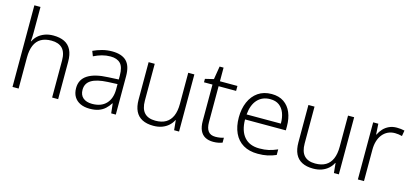

<svg xmlns="http://www.w3.org/2000/svg" viewBox="-63 -1239 3735 1727"><g transform="rotate(15 1805.0 -375.0)"><path d="M145 -517Q145 -496 144 -477.5Q143 -459 141 -440H145Q159 -470 184 -492.5Q209 -515 244.5 -528.5Q280 -542 325 -542Q386 -542 428 -521.5Q470 -501 491.5 -458Q513 -415 513 -348V0H457V-344Q457 -421 422 -457Q387 -493 320 -493Q261 -493 222.5 -470.5Q184 -448 164.5 -402.5Q145 -357 145 -290V0H88V-760H145Z M872 -541Q962 -541 1006 -497.5Q1050 -454 1050 -358V0H1007L997 -90H994Q975 -60 950.5 -37.5Q926 -15 891.5 -2.5Q857 10 808 10Q757 10 720 -7.5Q683 -25 663 -58Q643 -91 643 -139Q643 -219 708 -260.5Q773 -302 897 -307L994 -312V-349Q994 -428 962.5 -460.5Q931 -493 870 -493Q829 -493 791 -482.5Q753 -472 715 -453L697 -499Q735 -517 779.5 -529Q824 -541 872 -541ZM904 -265Q803 -260 753 -229.5Q703 -199 703 -139Q703 -90 733.5 -64Q764 -38 818 -38Q902 -38 947.5 -85.5Q993 -133 994 -217V-269Z M1639 -532V0H1593L1584 -91H1581Q1567 -62 1541.5 -39Q1516 -16 1481 -3Q1446 10 1400 10Q1339 10 1297 -11.5Q1255 -33 1234 -76Q1213 -119 1213 -184V-532H1270V-189Q1270 -113 1304.5 -76Q1339 -39 1407 -39Q1466 -39 1504.5 -62Q1543 -85 1562.5 -130Q1582 -175 1582 -242V-532Z M1966 -39Q1989 -39 2009 -42.5Q2029 -46 2043 -51V-5Q2028 1 2006 5.5Q1984 10 1959 10Q1915 10 1884 -6.5Q1853 -23 1836.5 -58Q1820 -93 1820 -148V-486H1741V-518L1820 -537L1840 -659H1877V-532H2040V-486H1877V-151Q1877 -96 1898.5 -67.5Q1920 -39 1966 -39Z M2358 -542Q2426 -542 2472 -510.5Q2518 -479 2541 -424Q2564 -369 2564 -298V-259H2184Q2185 -153 2234 -96.5Q2283 -40 2375 -40Q2424 -40 2461 -48.5Q2498 -57 2542 -76V-24Q2503 -7 2463.5 1.5Q2424 10 2373 10Q2293 10 2237.5 -23Q2182 -56 2153.5 -117.5Q2125 -179 2125 -262Q2125 -343 2152.5 -406.5Q2180 -470 2232 -506Q2284 -542 2358 -542ZM2357 -494Q2284 -494 2239 -445.5Q2194 -397 2186 -306H2505Q2505 -362 2489 -404Q2473 -446 2440.5 -470Q2408 -494 2357 -494Z M3127 -532V0H3081L3072 -91H3069Q3055 -62 3029.5 -39Q3004 -16 2969 -3Q2934 10 2888 10Q2827 10 2785 -11.5Q2743 -33 2722 -76Q2701 -119 2701 -184V-532H2758V-189Q2758 -113 2792.5 -76Q2827 -39 2895 -39Q2954 -39 2992.5 -62Q3031 -85 3050.5 -130Q3070 -175 3070 -242V-532Z M3523 -541Q3542 -541 3560.5 -539Q3579 -537 3595 -533L3586 -480Q3570 -484 3554 -486.5Q3538 -489 3520 -489Q3483 -489 3454 -475Q3425 -461 3404 -435Q3383 -409 3372 -373Q3361 -337 3361 -292V0H3304V-532H3352L3358 -433H3361Q3375 -463 3397.5 -487.5Q3420 -512 3451.5 -526.5Q3483 -541 3523 -541Z"/></g></svg>

Font: Noto Sans Khmer Light
Style: Regular
Weight: 300
Version: Version 2.003